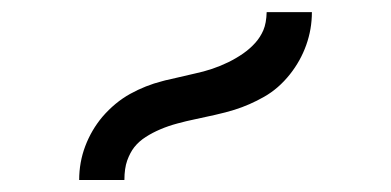

<svg xmlns="http://www.w3.org/2000/svg" viewBox="-20 -913 642 315"><path d="M109.9 -617.7Q109.9 -647 119.9 -673.3Q129.9 -699.7 147.9 -721.2Q168.5 -745.1 193.6 -759Q218.8 -772.9 246.1 -779.8Q249 -780.8 261 -783.4Q272.9 -786.1 300.3 -792.5Q314 -795.4 327.9 -800Q341.8 -804.7 354.7 -811Q367.7 -817.4 378.9 -825.2Q390.1 -833 398.9 -842.8Q407.2 -852.1 412.1 -863.5Q417 -875 417.5 -893.1H491.7Q491.7 -865.2 482.4 -839.1Q473.1 -813 455.6 -791Q437 -767.6 413.3 -754.2Q389.6 -740.7 364.7 -732.9Q350.6 -728.5 332.3 -724.4Q314 -720.2 299.8 -717.3Q285.6 -714.4 271 -710.4Q256.3 -706.5 243.2 -700.9Q230 -695.3 219 -688.2Q208 -681.2 200.2 -671.4Q193.4 -662.6 188.7 -649.7Q184.1 -636.7 184.1 -617.7H109.9Z"/></svg>

Font: Hack
Style: Regular
Weight: 400
Monospace: yes
Designer: Christopher Simpkins
Foundry: Christopher Simpkins
Version: Version 2.019; ttfautohint (v1.4.1) -l 4 -r 80 -G 350 -x 0 -